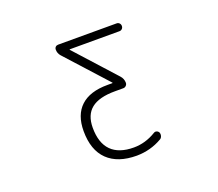

<svg xmlns="http://www.w3.org/2000/svg" viewBox="-124 -719 1248 1100"><g transform="rotate(-20 500.0 -169.0)"><path d="M543 -231.4Q544.9 -231.4 545.4 -232.4Q545.9 -233.4 544.9 -234.4L319.3 -483.4Q304.7 -500 304.7 -522.5Q304.7 -532.2 311 -538.6Q317.4 -544.9 327.1 -544.9H683.6Q693.4 -544.9 700.2 -538.1Q707 -531.2 707 -521Q707 -510.7 700.2 -503.9Q693.4 -497.1 683.6 -497.1H380.9Q379.9 -497.1 379.4 -496.1Q378.9 -495.1 379.9 -494.1L600.6 -250Q617.2 -231.4 617.2 -207Q617.2 -197.3 609.9 -189.9Q602.5 -182.6 592.8 -182.6H542Q444.3 -182.6 397.5 -145Q350.6 -107.4 350.6 -29.3Q350.6 63.5 397 110.4Q443.4 157.2 534.2 157.2Q604.5 157.2 668.9 118.2Q677.7 112.3 687 115.2Q696.3 118.2 701.2 127Q705.1 137.7 701.7 148.9Q698.2 160.2 689.5 165Q619.1 206.1 534.2 207Q418.9 207 356.9 147Q294.9 86.9 294.9 -29.3Q294.9 -127.9 350.6 -179.7Q406.2 -231.4 513.7 -231.4Z"/></g></svg>

Font: Gen Jyuu Gothic L Monospace Light
Style: Regular
Weight: 300
Designer: [Source Han Sans]
Ryoko NISHIZUKA  (kana & ideographs); Paul D. Hunt (Latin, Greek & Cyrillic); Wenlong ZHANG  (bopomofo
Version: Version 1.002.20150607